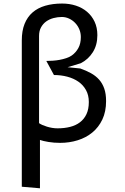

<svg xmlns="http://www.w3.org/2000/svg" viewBox="-20 -778 690 1057"><path d="M311 8.5Q276.5 8.5 246.8 3.5Q217 -1.5 200 -7.5V258.5L100 250V-555.5Q100 -608 115.2 -646.2Q130.5 -684.5 159.2 -709.5Q188 -734.5 229.2 -746.5Q270.5 -758.5 322 -758.5Q362.5 -758.5 397.8 -747Q433 -735.5 459.2 -713.2Q485.5 -691 500.8 -658.5Q516 -626 516 -584.5Q516 -530 491 -490.5Q466 -451 425 -430L352 -408L422 -401Q454.5 -389.5 480.8 -375Q507 -360.5 525.5 -339.8Q544 -319 554 -290.2Q564 -261.5 564 -221.5Q564 -163.5 543.5 -120.2Q523 -77 488.2 -48.5Q453.5 -20 407.8 -5.8Q362 8.5 311 8.5ZM195 -100Q202 -95 213.2 -90Q224.5 -85 238.2 -80.8Q252 -76.5 267 -74Q282 -71.5 297 -71.5Q334.5 -71.5 366 -79.5Q397.5 -87.5 420.2 -104.8Q443 -122 456 -149.5Q469 -177 469 -216.5Q469 -254 453.5 -282Q438 -310 411.8 -328.2Q385.5 -346.5 350.5 -355.8Q315.5 -365 277 -365L235 -442.5Q251.5 -442.5 270.5 -443.8Q289.5 -445 308.2 -448.5Q327 -452 344.5 -457.8Q362 -463.5 375 -472.5Q397.5 -488.5 411.2 -513.2Q425 -538 425 -574Q425 -597 416.5 -617Q408 -637 393.5 -652Q379 -667 360 -675.8Q341 -684.5 320.5 -684.5Q297 -684.5 274.5 -678.5Q252 -672.5 234.2 -659.8Q216.5 -647 205.8 -627.2Q195 -607.5 195 -580Z"/></svg>

Font: B612 Mono
Style: Regular
Weight: 400
Version: Version 1.005